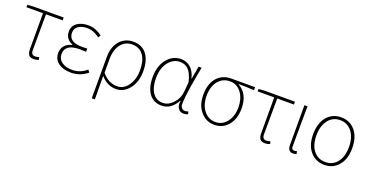

<svg xmlns="http://www.w3.org/2000/svg" viewBox="-32 -1222 4032 2102"><g transform="rotate(20 1984.0 -171.0)"><path d="M239 -9Q222 -30 222 -81V-494H29V-522L101 -527H451V-494H257Q255 -353 255 -75Q255 -20 301 -20Q321 -20 347 -28L354 2Q344 6 331 9Q314 13 298 13Q256 13 239 -9Z M581 -30Q527 -72 527 -141Q527 -247 642 -277V-282Q556 -316 556 -405Q556 -469 609 -506Q658 -540 737 -540Q821 -540 898 -480L880 -452Q808 -507 735 -507Q673 -507 635 -482Q593 -454 593 -403Q593 -294 750 -294Q783 -294 810 -296V-259Q779 -261 734 -261Q565 -261 565 -143Q565 -86 611 -53Q657 -20 735 -20Q824 -20 900 -84L920 -56Q836 13 731 13Q637 13 581 -30Z M1042 -283Q1042 -404 1107 -475Q1168 -540 1259 -540Q1363 -540 1418 -467Q1471 -396 1471 -271Q1471 -143 1404 -62Q1342 13 1255 13Q1151 13 1076 -75Q1078 31 1078 198H1042ZM1382 -90Q1434 -162 1434 -271Q1434 -378 1393 -439Q1347 -507 1257 -507Q1182 -507 1133 -450Q1078 -386 1078 -268V-113Q1153 -20 1257 -20Q1332 -20 1382 -90Z M1644 -52Q1589 -122 1589 -249Q1589 -382 1658 -464Q1723 -540 1818 -540Q1878 -540 1923 -503Q1976 -460 1994 -376H1996L2023 -527H2058Q2044 -453 2036 -408Q2023 -340 2015 -287Q1994 -151 1994 -79Q1994 -53 2010 -36Q2025 -20 2047 -20Q2065 -20 2085 -28L2093 2Q2082 7 2073 9Q2059 13 2044 13Q2002 13 1980 -18Q1955 -52 1966 -109H1963Q1896 13 1785 13Q1696 13 1644 -52ZM1908 -80Q1963 -140 1969 -222L1978 -328Q1955 -433 1905 -476Q1869 -507 1817 -507Q1739 -507 1685 -440Q1627 -368 1627 -249Q1627 -144 1669 -82Q1712 -20 1788 -20Q1854 -20 1908 -80Z M2244 -57Q2176 -132 2176 -257Q2176 -390 2245 -463Q2307 -527 2404 -527H2681V-492Q2590 -498 2502 -498V-494Q2622 -426 2622 -257Q2622 -132 2557 -57Q2495 13 2401 13Q2307 13 2244 -57ZM2532 -85Q2585 -151 2585 -257Q2585 -355 2538 -422Q2486 -494 2403 -494Q2321 -494 2269 -434Q2214 -370 2214 -257Q2214 -151 2268 -85Q2321 -20 2401 -20Q2481 -20 2532 -85Z M2933 -9Q2916 -30 2916 -81V-494H2723V-522L2795 -527H3145V-494H2951Q2949 -353 2949 -75Q2949 -20 2995 -20Q3015 -20 3041 -28L3048 2Q3038 6 3025 9Q3008 13 2992 13Q2950 13 2933 -9Z M3256 -66V-527H3292L3291 -409L3290 -293Q3289 -153 3289 -59Q3289 -20 3320 -20Q3332 -20 3351 -26L3358 4Q3340 13 3317 13Q3256 13 3256 -66Z M3519 -59Q3454 -133 3454 -262Q3454 -393 3519 -468Q3581 -540 3682 -540Q3782 -540 3844 -468Q3909 -393 3909 -262Q3909 -133 3844 -59Q3782 13 3682 13Q3581 13 3519 -59ZM3820 -86Q3871 -151 3871 -262Q3871 -372 3820 -439Q3768 -507 3682 -507Q3595 -507 3543 -439Q3492 -372 3492 -262Q3492 -151 3543 -86Q3595 -20 3682 -20Q3769 -20 3820 -86Z"/></g></svg>

Font: Noto Sans CJK TC Thin
Style: Regular
Weight: 250
Designer: Ryoko NISHIZUKA ???? (kana & ideographs); Paul D. Hunt (Latin, Greek & Cyrillic); Wenlong ZHANG ??? (bopomofo); Sandoll 
Foundry: Adobe Systems Incorporated
Version: Version 1.004 January 19, 2016